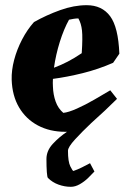

<svg xmlns="http://www.w3.org/2000/svg" viewBox="-20 -496 493 740"><path d="M253 224Q229 224 205.5 215.5Q182 207 165 190Q162 188 160.5 167.5Q159 147 159 117Q159 85 183.5 58.5Q208 32 238 12Q235 12 232 12Q172 12 126 -12.5Q80 -37 53.5 -82Q27 -127 25 -189Q24 -225 34.5 -265Q45 -305 65 -343.5Q85 -382 111 -411Q159 -438 212 -457Q265 -476 314 -476Q373 -476 404.5 -433.5Q436 -391 440 -289L416 -254Q359 -229 298.5 -214Q238 -199 184 -192Q183 -176 184 -162Q185 -131 194.5 -104.5Q204 -78 224 -61Q244 -63 276.5 -77.5Q309 -92 343.5 -112Q378 -132 405 -148L431 -115Q411 -95 384.5 -70Q358 -45 332 -22Q297 11 269.5 41Q242 71 242 85Q242 127 251 145Q260 163 263 163Q280 157 296 149Q312 141 327 133L344 165Q334 176 319.5 190Q305 204 287.5 214Q270 224 253 224ZM188 -235Q215 -245 241 -258.5Q267 -272 295 -291Q299 -351 296 -378.5Q293 -406 282 -425Q274 -425 264 -423.5Q254 -422 246 -420Q226 -384 210.5 -334.5Q195 -285 188 -235Z"/></svg>

Font: Labrada ExtraBold
Style: Italic
Weight: 800
Italic angle: -7°
Designer: Mercedes Jáuregui
Foundry: Omnibus-Type Team
Version: Version 1.000; ttfautohint (v1.8.4.7-5d5b)